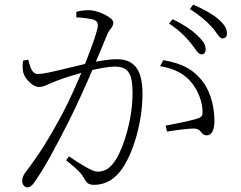

<svg xmlns="http://www.w3.org/2000/svg" viewBox="-20 -790 1040 830"><path d="M851 -555C862 -555 869 -562 869 -577C869 -597 858 -614 832 -638C809 -660 775 -684 726 -707L711 -688C753 -661 782 -631 803 -606C824 -581 835 -555 851 -555ZM98 20C108 20 118 14 130 -4C175 -68 220 -153 279 -269C349 -409 415 -572 444 -642C453 -664 470 -673 470 -693C470 -714 403 -746 365 -746C344 -746 325 -743 310 -739V-715C333 -714 372 -710 387 -704C401 -698 403 -690 403 -679C403 -644 311 -412 247 -293C187 -182 147 -120 90 -45C79 -30 76 -19 76 -7C76 10 89 20 98 20ZM387 9C438 9 476 -17 504 -55C557 -127 596 -265 596 -384C596 -495 556 -534 484 -534C449 -534 394 -524 367 -518C298 -503 180 -470 145 -470C115 -470 110 -506 102 -532L80 -528C76 -510 78 -486 81 -475C89 -447 123 -414 148 -414C171 -414 183 -425 231 -443C276 -460 410 -502 477 -502C536 -502 553 -469 553 -389C553 -269 513 -155 485 -107C457 -59 431 -48 401 -48C379 -48 332 -78 278 -114L266 -97C324 -51 332 -38 340 -25C353 -4 356 9 387 9ZM874 -205C898 -205 907 -234 907 -267C907 -343 882 -407 853 -442C817 -486 774 -515 686 -530L672 -504C742 -492 783 -466 812 -428C843 -387 853 -344 855 -319C857 -294 856 -285 835 -278C806 -268 730 -253 696 -247L702 -221C736 -227 803 -236 824 -234C852 -231 848 -205 874 -205ZM941 -624C954 -624 961 -631 961 -646C961 -666 950 -685 923 -708C900 -728 864 -749 815 -770L801 -751C844 -723 870 -701 894 -675C917 -651 927 -624 941 -624Z"/></svg>

Font: Source Han Serif TW VF
Style: Regular
Weight: 250
Designer: Ryoko NISHIZUKA 西塚涼子 (kana & ideographs); Frank Grießhammer (Latin, Greek & Cyrillic); Wenlong ZHANG 张文龙 (bopomofo); San
Foundry: Adobe
Version: Version 2.002;hotconv 1.1.0;makeotfexe 2.6.0